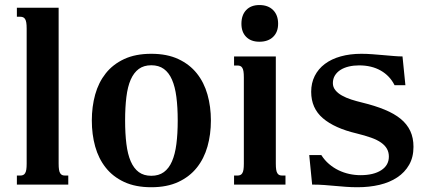

<svg xmlns="http://www.w3.org/2000/svg" viewBox="-20 -747 1725 777"><path d="M48.3 -715.8H217.3V-85Q217.3 -69.8 218.8 -60.5Q220.2 -51.3 223.6 -45.9Q227.1 -40.5 231.7 -38.6Q236.3 -36.6 243.2 -36.6H256.3V0H48.3V-36.6H62Q68.4 -36.6 73.2 -38.6Q78.1 -40.5 81.5 -45.9Q85 -51.3 86.4 -60.5Q87.9 -69.8 87.9 -85V-630.9Q87.9 -646 86.4 -655.3Q85 -664.6 81.5 -669.9Q78.1 -675.3 73.2 -677.2Q68.4 -679.2 62 -679.2H48.3Z M351.6 -259.3Q351.6 -315.4 365.2 -364.5Q378.9 -413.6 408 -450.2Q437 -486.8 482.7 -508.1Q528.3 -529.3 592.3 -529.3Q655.8 -529.3 701.4 -508.1Q747.1 -486.8 776.4 -450.2Q805.7 -413.6 819.6 -364.5Q833.5 -315.4 833.5 -259.3Q833.5 -203.1 819.6 -154.1Q805.7 -105 776.4 -68.4Q747.1 -31.7 701.4 -10.5Q655.8 10.7 592.3 10.7Q528.3 10.7 482.7 -10.5Q437 -31.7 408 -68.4Q378.9 -105 365.2 -154.1Q351.6 -203.1 351.6 -259.3ZM486.3 -259.8Q486.3 -206.1 491.5 -164.6Q496.6 -123 509 -94.2Q521.5 -65.4 541.7 -50.5Q562 -35.6 592.3 -35.6Q622.6 -35.6 643.1 -50.5Q663.6 -65.4 676 -94Q688.5 -122.6 693.8 -164.1Q699.2 -205.6 699.2 -259.3Q699.2 -313 693.8 -354.5Q688.5 -396 676 -424.6Q663.6 -453.1 643.1 -468Q622.6 -482.9 592.3 -482.9Q562 -482.9 541.7 -468Q521.5 -453.1 509 -424.8Q496.6 -396.5 491.5 -354.7Q486.3 -313 486.3 -259.8Z M927.2 -518.6H1096.2V-85Q1096.2 -69.8 1097.7 -60.5Q1099.1 -51.3 1102.5 -45.9Q1106 -40.5 1110.6 -38.6Q1115.2 -36.6 1122.1 -36.6H1135.3V0H927.2V-36.6H940.9Q947.3 -36.6 952.1 -38.6Q957 -40.5 960.4 -45.9Q963.9 -51.3 965.3 -60.5Q966.8 -69.8 966.8 -85V-433.6Q966.8 -448.7 965.3 -458Q963.9 -467.3 960.4 -472.7Q957 -478 952.1 -480Q947.3 -481.9 940.9 -481.9H927.2ZM957 -650.9Q957 -686 976.3 -706.3Q995.6 -726.6 1029.8 -726.6Q1064.9 -726.6 1085.2 -706.3Q1105.5 -686 1105.5 -650.9Q1105.5 -617.2 1085.2 -597.7Q1064.9 -578.1 1029.8 -578.1Q995.6 -578.1 976.3 -597.7Q957 -617.2 957 -650.9Z M1439 -38.1Q1491.7 -38.1 1522.7 -58.1Q1553.7 -78.1 1553.7 -113.3Q1553.7 -130.9 1545.9 -144.8Q1538.1 -158.7 1522.2 -169.9Q1506.3 -181.2 1481.7 -189.9Q1457 -198.7 1423.3 -207Q1334 -228 1286.6 -268.6Q1239.3 -309.1 1239.3 -375.5Q1239.3 -411.1 1253.7 -439.7Q1268.1 -468.3 1294.7 -488.3Q1321.3 -508.3 1358.9 -518.8Q1396.5 -529.3 1442.4 -529.3Q1463.4 -529.3 1486.3 -527.6Q1509.3 -525.9 1531.5 -523.9Q1553.7 -522 1573.7 -520.3Q1593.8 -518.6 1608.9 -518.6L1620.6 -402.3H1576.7Q1557.6 -440.4 1520.8 -461.4Q1483.9 -482.4 1433.1 -482.4Q1411.1 -482.4 1391.6 -477.8Q1372.1 -473.1 1357.9 -464.1Q1343.8 -455.1 1335.4 -441.7Q1327.1 -428.2 1327.1 -410.6Q1327.1 -394.5 1337.2 -382.1Q1347.2 -369.6 1363.8 -360.4Q1380.4 -351.1 1401.6 -344.2Q1422.9 -337.4 1445.3 -332Q1497.6 -319.3 1536.6 -303.2Q1575.7 -287.1 1601.6 -265.9Q1627.4 -244.6 1640.4 -216.8Q1653.3 -189 1653.3 -152.8Q1653.3 -110.8 1635.7 -80.1Q1618.2 -49.3 1587.6 -29.1Q1557.1 -8.8 1515.9 1Q1474.6 10.7 1427.2 10.7Q1401.9 10.7 1379.9 9Q1357.9 7.3 1336.2 5.4Q1314.5 3.4 1292 1.7Q1269.5 0 1243.2 0L1231.4 -119.6H1280.3Q1293.5 -98.6 1311.5 -83.3Q1329.6 -67.9 1350.3 -57.9Q1371.1 -47.9 1393.6 -43Q1416 -38.1 1439 -38.1Z"/></svg>

Font: Arian AMU Serif
Style: Bold
Weight: 700
Designer: Ruben Hakobyan (Tarumian)
Foundry: Ruben Hakobyan (Tarumian)
Version: Version 1.002